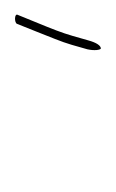

<svg xmlns="http://www.w3.org/2000/svg" viewBox="31 -650 155 257"><g transform="rotate(-90 108.5 -521.5)"><path d="M171 -482C169 -473 170 -465 172 -464C176 -464 180 -470 183 -481L189 -502C193 -516 199 -531 206 -548L217 -575C220 -580 206 -580 205 -576L195 -551C188 -533 181 -517 177 -503Z"/></g></svg>

Font: Stray Cat
Style: HlExtObl
Weight: 100
Version: Version 1.0